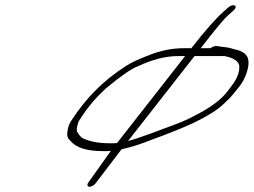

<svg xmlns="http://www.w3.org/2000/svg" viewBox="-20 -710 969 733"><path d="M346.4 -12 443.9 -140C479.9 -148 518.2 -160 557.6 -176L600.7 -192C664.1 -216 713.7 -237 748.9 -256C810.2 -289 825.5 -304 857.3 -336C871.7 -351 879.1 -362 894 -380C920.2 -413 931.9 -459 928.2 -478C926.6 -501 908.5 -515 874.9 -522C870.4 -523 865.9 -524 864.4 -525C850.8 -530 830.8 -530 809.8 -534C802.2 -535 792.6 -533 783.7 -526H746.5C797.5 -592 831.1 -634 850.4 -651L870.3 -669C891.2 -687 873.1 -699 851.7 -682L831.8 -664C806.6 -642 765 -596 710.5 -526H682.9C634.9 -526 588.2 -516 540.3 -496C509.2 -484 483 -472 462.1 -459C375 -403 309.9 -338 252.6 -250C245.6 -240 241.2 -229 238.8 -216C234.5 -193 236.1 -184 248.6 -173C269.3 -146 310.9 -133 375 -133C385.8 -133 394.2 -133 403.2 -134L316.4 -12C311.4 -4 314 3 322 3C330 3 341.4 -4 346.4 -12ZM468.3 -171 722.7 -496H837.1C871.7 -489 889.7 -477 893.4 -460C895.6 -434 884.3 -407 861 -378C856 -372 852.1 -366 846.6 -359C825.3 -332 790.5 -304 737.9 -276C681.8 -246 670.4 -243 602.8 -218L558 -201C515.5 -186 486.8 -176 470.1 -172ZM426.9 -164C417.9 -163 409.5 -163 401.1 -163C357.9 -163 325.7 -169 298.6 -181C288.6 -185 281.5 -195 273.4 -209C271.8 -216 275.2 -239 283.6 -252C321.6 -311 349.9 -340 384.8 -373C441.4 -420 482 -448 506.5 -457C561.5 -483 613.5 -496 660.3 -496H686.7Z"/></svg>

Font: MewTooHand
Style: UltimateItaWide
Weight: 400
Designer: Mew Too, Robert Jablonski
Version: Version 0.77